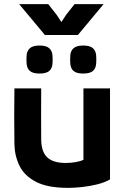

<svg xmlns="http://www.w3.org/2000/svg" viewBox="-20 -899 608 932"><path d="M385 -470H514V-28Q488 -13 451.5 -4Q415 5 377.5 9Q340 13 311 13Q211 13 154.5 -16.5Q98 -46 74.5 -94.5Q51 -143 50 -199Q49 -270 49 -334.5Q49 -399 50 -470H180Q179 -345 180 -220Q181 -161 210 -134.5Q239 -108 298 -108Q326 -108 349.5 -112.5Q373 -117 385 -123ZM172 -542Q139 -542 124.5 -555Q110 -568 109 -593Q108 -610 109 -627Q110 -651 124.5 -664.5Q139 -678 172 -678Q205 -678 219.5 -664.5Q234 -651 235 -627Q236 -610 235 -593Q234 -568 219.5 -555Q205 -542 172 -542ZM384 -542Q351 -542 336.5 -555Q322 -568 321 -593Q320 -610 321 -627Q322 -651 336.5 -664.5Q351 -678 384 -678Q417 -678 431.5 -664.5Q446 -651 447 -627Q448 -610 447 -593Q446 -568 431.5 -555Q417 -542 384 -542ZM198 -729 73 -879H214L255 -827L278 -792L301 -827L342 -879H483L358 -729Z"/></svg>

Font: Kreadon
Style: Bold
Weight: 700
Designer: Reiya WATANABE
Foundry: StudioGnu
Version: Version 1.003; ttfautohint (v1.8.4.7-5d5b);gftools[0.9.32]